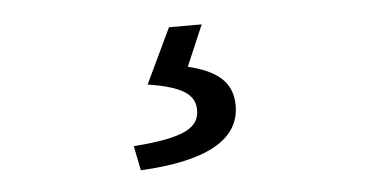

<svg xmlns="http://www.w3.org/2000/svg" viewBox="-32 -51 669 351"><g transform="rotate(-5 303.0 125.0)"><path d="M214 253C331 247 397 215 397 150C397 105 366 84 316 72L348 -3H288L240 98C304 108 326 124 326 152C326 185 298 201 205 208Z"/></g></svg>

Font: Microsoft YaHei
Style: Regular
Weight: 400
Designer: Ryoko NISHIZUKA 西塚涼子 (kana, bopomofo & ideographs); Paul D. Hunt (Latin, Greek & Cyrillic); Sandoll Communications 산돌커뮤니
Foundry: Adobe
Version: Version 2.001;hotconv 1.0.111;makeotfexe 2.5.65597